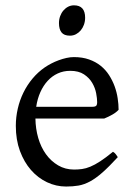

<svg xmlns="http://www.w3.org/2000/svg" viewBox="-20 -682 502 717"><path d="M242.2 -417.5Q216.8 -417.5 195.6 -407.7Q174.3 -397.9 158 -380.1Q141.6 -362.3 130.6 -337.6Q119.6 -313 115.2 -283.2H324.2Q335.4 -283.2 339.1 -286.9Q342.8 -290.5 342.8 -300.8Q342.8 -314 339.1 -333.7Q335.4 -353.5 324.5 -372.3Q313.5 -391.1 293.7 -404.3Q273.9 -417.5 242.2 -417.5ZM422.9 -272Q414.1 -262.2 399.4 -253.9Q384.8 -245.6 369.1 -239.3H112.3Q112.8 -201.2 122.8 -166.7Q132.8 -132.3 151.6 -106.2Q170.4 -80.1 197 -64.5Q223.6 -48.8 256.8 -48.8Q272 -48.8 286.4 -50.8Q300.8 -52.7 317.4 -59.6Q334 -66.4 354.2 -79.6Q374.5 -92.8 401.9 -115.2Q408.2 -111.8 412.8 -105.5Q417.5 -99.1 419.9 -95.2Q387.2 -59.6 362.5 -37.8Q337.9 -16.1 316.2 -4.4Q294.4 7.3 273.2 11Q252 14.6 227.1 14.6Q189.5 14.6 155.5 -1.5Q121.6 -17.6 95.7 -47.1Q69.8 -76.7 54.4 -118.4Q39.1 -160.2 39.1 -211.9Q39.1 -244.6 46.4 -276.4Q53.7 -308.1 67.6 -336.4Q81.5 -364.7 101.6 -388.7Q121.6 -412.6 147 -430.2Q157.7 -437.5 171.1 -444.6Q184.6 -451.7 199.2 -457Q213.9 -462.4 228.3 -465.6Q242.7 -468.8 255.9 -468.8Q287.6 -468.8 312.5 -460Q337.4 -451.2 356 -436.3Q374.5 -421.4 387.2 -401.6Q399.9 -381.8 408 -359.9Q416 -337.9 419.4 -315.2Q422.9 -292.5 422.9 -272ZM297.9 -615.7Q297.9 -602.1 293.5 -589.8Q289.1 -577.6 281.5 -568.6Q273.9 -559.6 263.7 -554.2Q253.4 -548.8 241.2 -548.8Q219.2 -548.8 209.7 -561Q200.2 -573.2 200.2 -595.7Q200.2 -609.4 204.6 -621.6Q209 -633.8 216.8 -642.8Q224.6 -651.9 234.6 -657Q244.6 -662.1 256.3 -662.1Q297.9 -662.1 297.9 -615.7Z"/></svg>

Font: Noto Serif Devanagari
Style: Bold
Weight: 700
Designer: Monotype Design Team
Foundry: Monotype Imaging Inc.
Version: Version 1.01